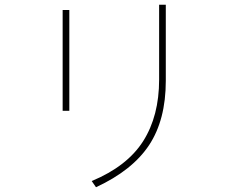

<svg xmlns="http://www.w3.org/2000/svg" viewBox="-20 -699 960 806"><path d="M676 -360Q676 -196 606 -90Q536 16 383 87L365 61Q514 -1 581 -106.5Q648 -212 648 -365V-679H676ZM271 -657V-234H243V-657Z"/></svg>

Font: LINE Seed Sans KR Thin
Style: Regular
Weight: 250
Designer: LINE BX Design & Sandoll Inc & Dalton Maag Ltd
Foundry: Sandoll Inc.
Version: Version 1.000